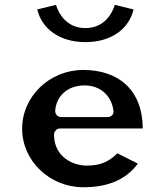

<svg xmlns="http://www.w3.org/2000/svg" viewBox="-20 -797 697 807"><path d="M462.7 -776.6C452.9 -744.5 421 -679 339 -679C257.7 -679 225.7 -742.8 215.3 -776.6L136.6 -757.3C155.5 -677.4 228.5 -620 339 -620C449 -620 522.3 -676.4 541.4 -757.3ZM580 -257C579.1 -422.1 474.9 -503 330 -503C188 -503 73 -391.4 73 -256C73 -121.7 188 -10 330 -10C429 -10 506.8 -38.5 559.5 -109.3L473.2 -152.5C433.6 -113.7 398.1 -101 343 -101C290.6 -101 207 -134.4 207 -232C207 -242.7 216.9 -257 232 -257ZM237 -305C220.5 -305 211.2 -318.7 212.1 -331.6C215.9 -391.7 262.6 -438 335 -438C397.9 -438 447 -399.5 456.7 -333.7C460.1 -310.8 441.8 -305 432 -305Z"/></svg>

Font: Hussar Ekologiczny
Style: Regular
Weight: 400
Foundry: Cannot Into Space Fonts
Version: Version 0.97